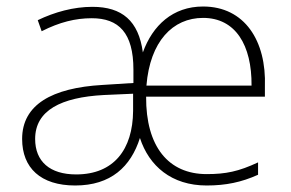

<svg xmlns="http://www.w3.org/2000/svg" viewBox="-20 -560 893 590"><path d="M604 -540C511 -540 449 -482 419 -399C406 -496 355 -539 264 -539C206 -539 148 -523 96 -498L108 -464C163 -492 212 -504 262 -504C345 -504 390 -459 390 -346V-305L295 -299C139 -290 48 -238 48 -133C48 -44 105 10 211 10C321 10 382 -48 410 -136C438 -50 507 10 615 10C674 10 722 0 773 -23V-61C713 -33 674 -25 615 -25C498 -25 428 -109 429 -263H794V-294C799 -434 732 -540 604 -540ZM604 -505C704 -505 754 -421 753 -297H430C441 -433 511 -505 604 -505ZM299 -268 389 -272V-219C388 -101 330 -24 214 -24C133 -24 88 -64 88 -133C88 -221 168 -261 299 -268Z"/></svg>

Font: Noto Sans Malayalam ExtraLight
Style: Regular
Weight: 200
Designer: Jelle Bosma - Monotype Design Team
Foundry: Monotype Imaging Inc.
Version: Version 2.104